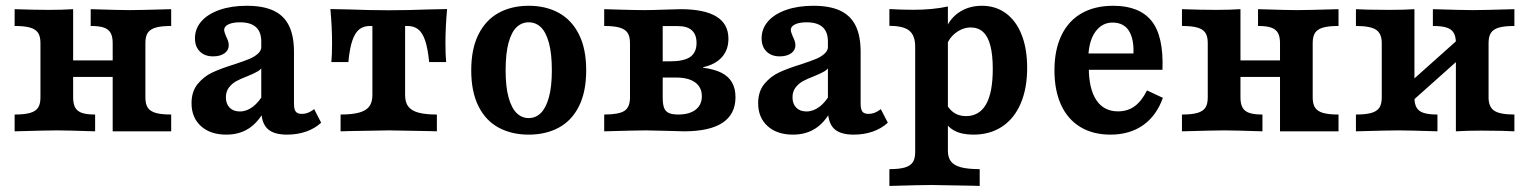

<svg xmlns="http://www.w3.org/2000/svg" viewBox="-20 -448 5216 655"><path d="M289.4 -359.4V-416.7Q390.4 -413.5 423.2 -413.5Q454.5 -413.5 564 -416.7V-359.4Q530.6 -359.4 511.6 -354Q492.7 -348.6 484.3 -336.4Q476 -324.1 476 -301.4V0H364.4V-301.4Q364.4 -323.4 357.2 -336Q350 -348.6 334 -354Q318 -359.4 289.4 -359.4ZM118 -115.4V-301.4Q118 -324.1 109.6 -336.4Q101.3 -348.6 82.3 -354Q63.3 -359.4 29.9 -359.4V-416.7Q97.8 -414.3 147.2 -414.3Q191.3 -414.3 229.5 -416.7V-115.2Q229.5 -93.3 236.7 -80.7Q244 -68.1 259.9 -62.7Q275.9 -57.3 304.5 -57.3V0Q207 -3.2 175.1 -3.2Q142.8 -3.2 29.9 0V-57.3Q63.3 -57.3 82.3 -62.7Q101.3 -68.1 109.6 -80.3Q118 -92.6 118 -115.4ZM185.6 -241.9H408.4V-185.5H185.6ZM564 -57.3V0H423.2L476 -115.3Q476 -92.7 484.3 -80.4Q492.7 -68.1 511.6 -62.7Q530.6 -57.3 564 -57.3Z M871.3 -74V-306.1Q871.3 -339.2 853.2 -355.5Q835.2 -371.9 798.6 -371.9Q774 -371.9 759.3 -364.9Q744.7 -357.8 744.7 -346.1Q744.7 -342 746.9 -335.5Q749.2 -328.9 751.6 -323.2Q755.6 -315.5 758 -308Q760.4 -300.6 760.4 -293.4Q760.4 -276.4 745.6 -266Q730.8 -255.7 707.1 -255.7Q678.5 -255.7 661.8 -272.3Q645.1 -288.8 645.1 -317.2Q645.1 -350.4 667.2 -375.4Q689.3 -400.5 729.4 -414.4Q769.6 -428.3 821.9 -428.3Q877.6 -428.3 913.2 -411.7Q948.7 -395.1 965.8 -360.4Q982.9 -325.7 982.9 -270.9V-94.4Q982.9 -75.1 988.9 -67.3Q994.9 -59.5 1009.5 -59.5Q1019.9 -59.5 1028.8 -62.6Q1037.6 -65.8 1046.6 -72L1051.7 -75.9L1075.6 -29.5Q1054.3 -9.6 1024.2 0.9Q994.1 11.3 959.2 11.3Q913.2 11.3 892.3 -9Q871.3 -29.3 871.3 -74ZM633.4 -95.9Q633.4 -136.1 654.6 -161.8Q675.9 -187.6 705.4 -201.2Q734.9 -214.8 781.1 -229.1Q813.4 -239.8 831 -247.1Q848.6 -254.5 860.4 -265.4Q872.1 -276.2 872.1 -291.7L876.6 -223.8Q872.2 -212.5 860.5 -205.3Q848.8 -198.1 824.7 -188.3Q800.7 -179 786.2 -171.2Q771.7 -163.3 761.2 -149.7Q750.6 -136.1 750.6 -115.8Q750.6 -93.8 763.3 -80.8Q776 -67.8 798.2 -67.8Q821.5 -67.8 842.8 -83.9Q864.1 -100.1 882.6 -133L882.7 -72.1Q860.1 -29.6 827.9 -9.2Q795.7 11.3 752.1 11.3Q697.7 11.3 665.5 -17.8Q633.4 -46.9 633.4 -95.9Z M1250.4 -123.4V-359.4H1242.3Q1220.8 -359.4 1206.2 -348.3Q1191.6 -337.2 1182.2 -310.4Q1172.9 -283.5 1168.4 -236.3H1110.4Q1112.8 -260.1 1112.8 -302Q1112.8 -327.2 1111.4 -356.5Q1110 -385.9 1107.1 -417.1L1170.3 -415.8Q1242.8 -413 1305.7 -413Q1370.4 -413 1442.5 -415.8L1505.2 -417.1Q1502.4 -385.9 1501 -356.5Q1499.6 -327.2 1499.6 -302Q1499.6 -260.1 1502 -236.3H1444Q1439.5 -283.5 1430.1 -310.4Q1420.8 -337.2 1406.2 -348.3Q1391.5 -359.4 1370 -359.4H1362V-123.4Q1362 -99.1 1372.7 -84.8Q1383.4 -70.5 1407.1 -63.9Q1430.9 -57.3 1470.4 -57.3V0L1442.6 -0.8Q1332.4 -3.2 1306.6 -3.2Q1279.9 -3.2 1169.8 -0.8L1141.9 0V-57.3Q1181.5 -57.3 1205.2 -63.9Q1228.9 -70.5 1239.7 -84.8Q1250.4 -99.1 1250.4 -123.4Z M1587.6 -208.1Q1587.6 -281.4 1612.3 -330.6Q1637 -379.8 1681.1 -404.1Q1725.3 -428.3 1783.7 -428.3Q1842.1 -428.3 1886.3 -404.1Q1930.5 -379.8 1955.1 -330.6Q1979.8 -281.4 1979.8 -208.1Q1979.8 -134.9 1955.1 -85.6Q1930.5 -36.4 1886.3 -12.6Q1842.1 11.3 1783.7 11.3Q1725.3 11.3 1681.1 -12.6Q1637 -36.4 1612.3 -85.6Q1587.6 -134.9 1587.6 -208.1ZM1862.6 -208.1Q1862.6 -265.5 1852.5 -302.2Q1842.4 -338.9 1824.9 -355.4Q1807.4 -371.9 1783.7 -371.9Q1760.1 -371.9 1742.5 -355.4Q1725 -338.9 1714.9 -302.2Q1704.9 -265.5 1704.9 -208.1Q1704.9 -152 1714.9 -115.8Q1725 -79.5 1742.5 -62.3Q1760.1 -45.2 1783.7 -45.2Q1807.4 -45.2 1824.9 -62.3Q1842.4 -79.5 1852.5 -115.8Q1862.6 -152 1862.6 -208.1Z M2129.2 -115.3V-301.4Q2129.2 -323.5 2121.1 -335.8Q2113 -348.1 2094 -353.8Q2074.9 -359.4 2041.2 -359.4V-416.7L2094.8 -415.1Q2149.5 -413.5 2179.6 -413.5Q2202.2 -413.5 2245.3 -415.1Q2278.3 -416.2 2301.2 -416.7Q2383 -416.7 2424 -391.5Q2465 -366.4 2465 -315.9Q2465 -277.9 2442.8 -253Q2420.6 -228.1 2378.3 -218.7V-217.1Q2416.8 -212 2441.1 -199.8Q2465.4 -187.5 2477.2 -166.8Q2489.1 -146.1 2489.1 -116.4Q2489.1 -58.4 2445 -29.2Q2400.8 0 2313.2 0Q2289.1 -0.4 2255.7 -1.6Q2216.4 -2.8 2183.5 -3.2Q2154.1 -3.2 2041.2 0V-57.3Q2091.2 -57.3 2110.2 -69.8Q2129.2 -82.3 2129.2 -115.3ZM2374.3 -119.5Q2374.3 -150.3 2351.6 -166.8Q2328.9 -183.4 2287.4 -183.4H2215.1V-238.7H2264Q2312.9 -238.7 2334.5 -253.7Q2356.2 -268.8 2356.2 -301.4Q2356.2 -330 2340.3 -344.5Q2324.4 -359 2292.4 -359H2231.2L2240.8 -367.1V-115.3Q2240.8 -92.3 2245.5 -80Q2250.2 -67.7 2261.9 -62.5Q2273.5 -57.3 2294.1 -57.3Q2331.6 -57.3 2353 -73.7Q2374.3 -90.2 2374.3 -119.5Z M2804.4 -74V-306.1Q2804.4 -339.2 2786.3 -355.5Q2768.2 -371.9 2731.7 -371.9Q2707 -371.9 2692.4 -364.9Q2677.8 -357.8 2677.8 -346.1Q2677.8 -342 2680 -335.5Q2682.2 -328.9 2684.7 -323.2Q2688.6 -315.5 2691.1 -308Q2693.5 -300.6 2693.5 -293.4Q2693.5 -276.4 2678.7 -266Q2663.9 -255.7 2640.2 -255.7Q2611.6 -255.7 2594.9 -272.3Q2578.2 -288.8 2578.2 -317.2Q2578.2 -350.4 2600.3 -375.4Q2622.4 -400.5 2662.5 -414.4Q2702.6 -428.3 2755 -428.3Q2810.7 -428.3 2846.2 -411.7Q2881.8 -395.1 2898.9 -360.4Q2916 -325.7 2916 -270.9V-94.4Q2916 -75.1 2922 -67.3Q2928 -59.5 2942.6 -59.5Q2953 -59.5 2961.9 -62.6Q2970.7 -65.8 2979.7 -72L2984.8 -75.9L3008.7 -29.5Q2987.4 -9.6 2957.3 0.9Q2927.2 11.3 2892.3 11.3Q2846.3 11.3 2825.3 -9Q2804.4 -29.3 2804.4 -74ZM2566.4 -95.9Q2566.4 -136.1 2587.7 -161.8Q2608.9 -187.6 2638.4 -201.2Q2667.9 -214.8 2714.2 -229.1Q2746.5 -239.8 2764.1 -247.1Q2781.7 -254.5 2793.5 -265.4Q2805.2 -276.2 2805.2 -291.7L2809.6 -223.8Q2805.3 -212.5 2793.6 -205.3Q2781.9 -198.1 2757.8 -188.3Q2733.8 -179 2719.3 -171.2Q2704.8 -163.3 2694.2 -149.7Q2683.6 -136.1 2683.6 -115.8Q2683.6 -93.8 2696.3 -80.8Q2709 -67.8 2731.3 -67.8Q2754.5 -67.8 2775.9 -83.9Q2797.2 -100.1 2815.7 -133L2815.8 -72.1Q2793.2 -29.6 2760.9 -9.2Q2728.7 11.3 2685.2 11.3Q2630.8 11.3 2598.6 -17.8Q2566.4 -46.9 2566.4 -95.9Z M3102.1 71V-288.8Q3102.1 -327.1 3081.9 -343.5Q3061.6 -359.8 3014.1 -359.8V-417.1Q3056.5 -414.6 3095.5 -414.6Q3161.9 -414.6 3213.7 -425.9V66.6Q3213.7 89.3 3224.3 102.9Q3234.9 116.4 3258.5 122.7Q3282 129 3322.2 129V186.3L3294.3 185.5Q3182.8 183.1 3157.5 183.1Q3123.5 183.1 3014.1 186.3V129Q3047.8 129 3066.8 123.4Q3085.9 117.7 3094 105.4Q3102.1 93.1 3102.1 71ZM3197.9 -43.6 3208.1 -94.3Q3218.8 -73.3 3235.8 -62.6Q3252.7 -51.9 3275.2 -51.9Q3320.9 -51.9 3343.9 -92.1Q3366.8 -132.3 3366.8 -213Q3366.8 -260.4 3358.7 -291.9Q3350.6 -323.5 3333.8 -338.9Q3317 -354.3 3292 -354.3Q3264.8 -354.3 3241.2 -336.5Q3217.5 -318.7 3208.5 -291.2L3203.3 -339.5Q3215.5 -380.2 3249.5 -404.3Q3283.5 -428.3 3329.9 -428.3Q3376.7 -428.3 3411.6 -402.7Q3446.5 -377 3465.3 -329.4Q3484.1 -281.7 3484.1 -216.6Q3484.1 -145.9 3461.9 -94.6Q3439.8 -43.3 3398.5 -16Q3357.1 11.3 3300.4 11.3Q3260.9 11.3 3235.5 -2.5Q3210 -16.3 3197.9 -43.6Z M3577.2 -208.1Q3577.2 -277.4 3600.9 -327Q3624.6 -376.7 3669.6 -402.5Q3714.6 -428.3 3777.8 -428.3Q3866.6 -428.3 3908.4 -376.7Q3950.1 -325.1 3945.7 -209.9H3657.2L3655.9 -265.6H3846.7Q3848.7 -315.2 3831.1 -343.1Q3813.4 -371 3775 -371Q3740.4 -371 3717.7 -340.8Q3694.9 -310.5 3692.7 -254.5L3695.5 -249.5Q3694.4 -238.6 3694.4 -217.2Q3694.4 -145.4 3720 -106.7Q3745.6 -68.1 3793.8 -68.1Q3827.1 -68.1 3851 -85.7Q3874.8 -103.3 3893 -139.5L3947.1 -114.2Q3925.4 -53.2 3879.6 -20.9Q3833.7 11.3 3768.1 11.3Q3708.7 11.3 3665.6 -14.7Q3622.5 -40.8 3599.8 -90.2Q3577.2 -139.6 3577.2 -208.1Z M4271.7 -359.4V-416.7Q4372.7 -413.5 4405.4 -413.5Q4436.7 -413.5 4546.3 -416.7V-359.4Q4512.9 -359.4 4493.9 -354Q4474.9 -348.6 4466.6 -336.4Q4458.2 -324.1 4458.2 -301.4V0H4346.7V-301.4Q4346.7 -323.4 4339.4 -336Q4332.2 -348.6 4316.2 -354Q4300.3 -359.4 4271.7 -359.4ZM4100.2 -115.4V-301.4Q4100.2 -324.1 4091.9 -336.4Q4083.5 -348.6 4064.6 -354Q4045.6 -359.4 4012.2 -359.4V-416.7Q4080 -414.3 4129.4 -414.3Q4173.6 -414.3 4211.8 -416.7V-115.2Q4211.8 -93.3 4219 -80.7Q4226.2 -68.1 4242.2 -62.7Q4258.2 -57.3 4286.8 -57.3V0Q4189.2 -3.2 4157.3 -3.2Q4125.1 -3.2 4012.2 0V-57.3Q4045.6 -57.3 4064.6 -62.7Q4083.5 -68.1 4091.9 -80.3Q4100.2 -92.6 4100.2 -115.4ZM4167.8 -241.9H4390.6V-185.5H4167.8ZM4546.3 -57.3V0H4405.4L4458.2 -115.3Q4458.2 -92.7 4466.6 -80.4Q4474.9 -68.1 4493.9 -62.7Q4512.9 -57.3 4546.3 -57.3Z M4868.2 -359.4V-416.7Q4972.7 -413.5 5005.4 -413.5Q5036.7 -413.5 5146.3 -416.7V-359.4Q5112.9 -359.4 5093.9 -354Q5074.9 -348.6 5066.6 -336.3Q5058.2 -324.1 5058.2 -301.3V-115.3Q5058.2 -83.1 5077.7 -70.2Q5097.1 -57.3 5146.3 -57.3V0Q5126.4 -0.8 5105.8 -1.6L5033.9 -2.4Q4982.2 -2.4 4946.7 0V-301.4Q4946.7 -323.4 4939.2 -336Q4931.8 -348.6 4914.9 -354Q4898 -359.4 4868.2 -359.4ZM4693.8 -115.4V-301.4Q4693.8 -333.6 4674.3 -346.5Q4654.9 -359.4 4605.7 -359.4V-416.7Q4626.4 -415.9 4646.2 -415.1L4718.1 -414.3Q4769.8 -414.3 4805.3 -416.7V-115.2Q4805.3 -93.3 4812.8 -80.7Q4820.2 -68.1 4837.1 -62.7Q4854 -57.3 4883.8 -57.3V0Q4782.8 -3.2 4750.9 -3.2Q4718.6 -3.2 4605.7 0V-57.3Q4639.1 -57.3 4658.1 -62.7Q4677.1 -68.1 4685.4 -80.3Q4693.8 -92.6 4693.8 -115.4ZM4756.9 -137.4 4959.3 -318.1 4995.1 -279.3 4792.7 -98.6Z"/></svg>

Font: Playfair Micro SmCond SmLight
Style: Regular
Weight: 360
Width: 4
Designer: Claus Eggers Sørensen
Foundry: Claus Eggers Sørensen
Version: Version 2.100;Glyphs 3.2 (3219)